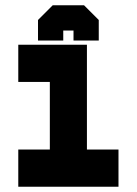

<svg xmlns="http://www.w3.org/2000/svg" viewBox="-20 -710 520 730"><path d="M49.5 0V-141.5H169.5V-398.5H49.5V-540H310.5V-141.5H430.5V0ZM299.5 -690 355.5 -634V-556H259.5V-594H220.5V-556H124.5V-634L180.5 -690Z"/></svg>

Font: Tourney Condensed Black
Style: Regular
Weight: 900
Width: 3
Designer: Tyler Finck
Foundry: Etcetera Type Co
Version: Version 1.010; ttfautohint (v1.8.3)